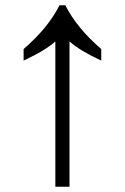

<svg xmlns="http://www.w3.org/2000/svg" viewBox="-20 -712 476 732"><path d="M191 0V-554Q152 -519 70 -481V-525Q163 -605 207 -692H229Q273 -605 366 -525V-481Q284 -519 245 -554V0Z"/></svg>

Font: hindi115
Style: Book
Weight: 400
Designer: Jelle Bosma - Monotype Design Team
Foundry: Monotype Imaging Inc.
Version: Version 2.003